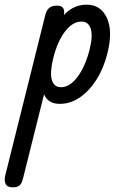

<svg xmlns="http://www.w3.org/2000/svg" viewBox="-114 -443 531 819"><path d="M-60 356Q-84 356 -90.5 340.5Q-97 325 -91 303L80 -382Q86 -402 97.5 -410.5Q109 -419 130 -419Q150 -419 156.5 -406.5Q163 -394 157 -373L-14 311Q-17 324 -21 334Q-25 344 -33.5 350Q-42 356 -60 356ZM141 0Q102 0 83 -25Q64 -50 63.5 -96.5Q63 -143 80 -209Q96 -276 120.5 -323.5Q145 -371 178.5 -397Q212 -423 256 -423Q316 -423 342 -366.5Q368 -310 344 -215Q328 -151 297 -102.5Q266 -54 226 -27Q186 0 141 0ZM146 -71Q184 -71 217 -115.5Q250 -160 268 -231Q283 -290 273 -320.5Q263 -351 234 -351Q195 -351 162.5 -307.5Q130 -264 113 -194Q98 -134 107 -102.5Q116 -71 146 -71Z"/></svg>

Font: Edu TAS Beginner Medium
Style: Regular
Weight: 500
Version: Version 1.003